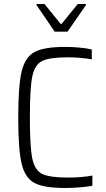

<svg xmlns="http://www.w3.org/2000/svg" viewBox="-20 -930 529 958"><path d="M71 -344Q71 -502 88 -573.5Q105 -645 152.5 -670.5Q200 -696 306 -696Q340 -696 377.5 -692.5Q415 -689 438 -683V-634Q376 -644 320 -644Q227 -644 190 -625.5Q153 -607 141 -548Q129 -489 129 -344Q129 -199 141 -140Q153 -81 190 -62.5Q227 -44 320 -44Q386 -44 441 -54V-3Q414 2 376 5Q338 8 306 8Q199 8 152 -17Q105 -42 88 -113Q71 -184 71 -344ZM162 -905V-910H202L285 -808L368 -910H409V-905L317 -772H253Z"/></svg>

Font: Saira SemiCondensed Light
Style: Regular
Weight: 300
Width: 4
Designer: Hector Gatti with collaboration of the Omnibus-Type team
Foundry: Omnibus-Type
Version: Version 0.072; ttfautohint (v1.8)